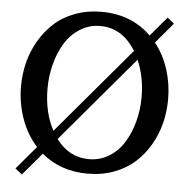

<svg xmlns="http://www.w3.org/2000/svg" viewBox="-55 -804 886 902"><g transform="rotate(5 388.0 -353.0)"><path d="M555.2 -580.1Q492.2 -683.1 388.2 -683.1Q335.9 -683.1 293 -656.2Q250 -629.4 222.7 -585Q195.3 -540.5 180.7 -484.6Q166 -428.7 166 -369.1Q166 -257.3 210.9 -173.3ZM575.7 -540.5 233.9 -136.7Q294.4 -55.2 388.2 -55.2Q440.4 -55.2 483.4 -81.8Q526.4 -108.4 553.5 -152.6Q580.6 -196.8 595.2 -252.2Q609.9 -307.6 609.9 -367.2Q609.9 -460.9 575.7 -540.5ZM699.2 -750 731 -724.1 649.9 -627.9Q691.9 -575.2 713.4 -507.6Q734.9 -439.9 734.9 -368.2Q734.9 -311 721.4 -256.3Q708 -201.7 679.7 -152.6Q651.4 -103.5 611.1 -66.9Q570.8 -30.3 513.4 -8.5Q456.1 13.2 388.2 13.2Q259.8 13.2 170.9 -62L81.1 43.9L48.8 18.1L141.1 -90.8Q92.3 -144.5 66.7 -217.3Q41 -290 41 -368.2Q41 -425.3 54.4 -479.7Q67.9 -534.2 96.2 -583.3Q124.5 -632.3 164.8 -669.4Q205.1 -706.5 262.7 -728.3Q320.3 -750 388.2 -750Q529.3 -750 622.1 -658.7Z"/></g></svg>

Font: Trocchi
Style: Regular
Weight: 400
Designer: vernon adams
Version: Version 1.0; ttfautohint (v0.8) -l 6 -r 50 -G 100